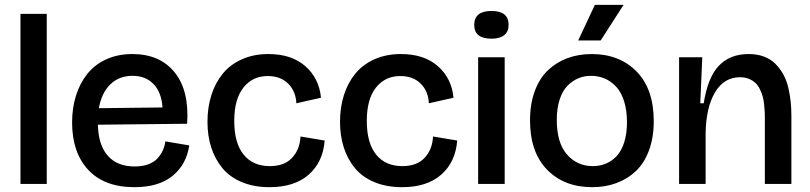

<svg xmlns="http://www.w3.org/2000/svg" viewBox="-20 -755 3325 788"><path d="M64 0V-698.2H171.9V0Z M531.7 13.2Q408.2 13.2 342 -58.1Q275.9 -129.4 275.9 -252Q275.9 -312 292 -363Q308.1 -414.1 338.6 -452.1Q369.1 -490.2 416.5 -511.7Q463.9 -533.2 522.9 -533.2Q636.2 -533.2 696.8 -458Q757.3 -382.8 748 -247.1L381.8 -243.2Q383.8 -159.2 422.6 -115.5Q461.4 -71.8 532.7 -71.8Q564 -71.8 587.6 -80.3Q611.3 -88.9 625.5 -104Q639.6 -119.1 647.7 -136.5Q655.8 -153.8 658.7 -174.8L756.8 -158.2Q745.1 -79.6 688.2 -33.2Q631.3 13.2 531.7 13.2ZM523.9 -443.8Q468.8 -443.8 432.9 -408.9Q397 -374 385.7 -311L647 -314Q642.6 -376.5 609.9 -410.2Q577.1 -443.8 523.9 -443.8Z M1086.4 13.2Q1022 13.2 972.4 -7.6Q922.9 -28.3 892.6 -65.2Q862.3 -102.1 846.9 -149.9Q831.5 -197.8 831.5 -254.9Q831.5 -314 847.4 -364.3Q863.3 -414.6 894 -452.4Q924.8 -490.2 972.9 -511.7Q1021 -533.2 1081.5 -533.2Q1176.3 -533.2 1232.9 -483.6Q1289.6 -434.1 1297.4 -354L1196.3 -331.1Q1193.8 -380.9 1162.6 -411.9Q1131.3 -442.9 1078.6 -442.9Q1016.6 -442.9 979 -395.5Q941.4 -348.1 941.4 -258.8Q941.4 -168 979.7 -120.6Q1018.1 -73.2 1087.4 -73.2Q1147 -73.2 1178.7 -107.2Q1210.4 -141.1 1213.4 -194.8L1312.5 -178.2Q1305.7 -89.8 1247.1 -38.3Q1188.5 13.2 1086.4 13.2Z M1630.4 13.2Q1565.9 13.2 1516.4 -7.6Q1466.8 -28.3 1436.5 -65.2Q1406.2 -102.1 1390.9 -149.9Q1375.5 -197.8 1375.5 -254.9Q1375.5 -314 1391.4 -364.3Q1407.2 -414.6 1438 -452.4Q1468.8 -490.2 1516.8 -511.7Q1564.9 -533.2 1625.5 -533.2Q1720.2 -533.2 1776.9 -483.6Q1833.5 -434.1 1841.3 -354L1740.2 -331.1Q1737.8 -380.9 1706.5 -411.9Q1675.3 -442.9 1622.6 -442.9Q1560.5 -442.9 1522.9 -395.5Q1485.4 -348.1 1485.4 -258.8Q1485.4 -168 1523.7 -120.6Q1562 -73.2 1631.3 -73.2Q1690.9 -73.2 1722.7 -107.2Q1754.4 -141.1 1757.3 -194.8L1856.4 -178.2Q1849.6 -89.8 1791 -38.3Q1732.4 13.2 1630.4 13.2Z M1997.6 -596.2Q1926.3 -596.2 1926.3 -652.8Q1926.3 -710 1997.6 -710Q2067.4 -710 2067.4 -652.8Q2067.4 -625 2049.3 -610.6Q2031.2 -596.2 1997.6 -596.2ZM1942.4 0V-520H2051.3V0Z M2445.3 -588.9H2353L2421.4 -734.9H2539.1ZM2410.2 13.2Q2295.4 13.2 2225.3 -58.6Q2155.3 -130.4 2155.3 -261.2Q2155.3 -328.1 2174.6 -380.6Q2193.8 -433.1 2228.3 -466.1Q2262.7 -499 2308.3 -516.1Q2354 -533.2 2408.2 -533.2Q2522.5 -533.2 2592.8 -461.4Q2663.1 -389.6 2663.1 -257.8Q2663.1 -190.9 2643.8 -138.4Q2624.5 -85.9 2590.1 -53.2Q2555.7 -20.5 2510 -3.7Q2464.4 13.2 2410.2 13.2ZM2413.1 -73.2Q2441.4 -73.2 2466.1 -83.3Q2490.7 -93.3 2510.5 -114Q2530.3 -134.8 2541.7 -170.4Q2553.2 -206.1 2553.2 -252.9Q2553.2 -302.2 2541.3 -339.8Q2529.3 -377.4 2508.3 -399.7Q2487.3 -421.9 2461.4 -432.9Q2435.5 -443.8 2405.3 -443.8Q2377.4 -443.8 2353.3 -433.6Q2329.1 -423.3 2308.8 -402.8Q2288.6 -382.3 2276.9 -346.4Q2265.1 -310.5 2265.1 -263.2Q2265.1 -168.5 2307.1 -120.8Q2349.1 -73.2 2413.1 -73.2Z M2767.1 0V-297.9V-520H2862.3L2854 -331.1H2868.2Q2884.8 -438 2930.7 -485.6Q2976.6 -533.2 3052.2 -533.2Q3087.9 -533.2 3116.2 -522.5Q3144.5 -511.7 3163.3 -492.2Q3182.1 -472.7 3195.3 -448.7Q3208.5 -424.8 3215.3 -395Q3222.2 -365.2 3225.1 -337.4Q3228 -309.6 3228 -278.8V0H3119.1V-265.1Q3119.1 -281.7 3118.7 -293.9Q3118.2 -306.2 3116.2 -325.4Q3114.3 -344.7 3110.4 -358.6Q3106.4 -372.6 3098.9 -388.4Q3091.3 -404.3 3080.8 -414.3Q3070.3 -424.3 3054 -431.2Q3037.6 -438 3017.1 -438Q2951.2 -438 2914.3 -375.5Q2877.4 -313 2876 -207V0Z"/></svg>

Font: Bricolage Grotesque Medium
Style: Regular
Weight: 500
Designer: Mathieu Triay
Foundry: Atelier Triay
Version: Version 1.000;gftools[0.9.30]